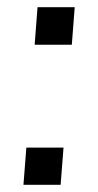

<svg xmlns="http://www.w3.org/2000/svg" viewBox="-20 -512 272 532"><path d="M187 -492 179 -388H76L84 -492ZM156 -103 148 0H45L53 -103Z"/></svg>

Font: Muli
Style: Italic
Weight: 400
Italic angle: -4.541°
Designer: Vernon Adams
Foundry: Vernon Adams
Version: Version 2.001